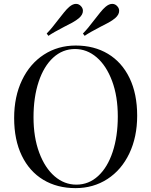

<svg xmlns="http://www.w3.org/2000/svg" viewBox="-20 -957 781 991"><path d="M688 -360Q688 -250 647.5 -165Q607 -80 534.5 -33Q462 14 370 14Q275 14 203.5 -29Q132 -72 92.5 -153.5Q53 -235 53 -348Q53 -458 93.5 -543Q134 -628 206.5 -675Q279 -722 371 -722Q466 -722 537.5 -679Q609 -636 648.5 -554.5Q688 -473 688 -360ZM153 -352Q153 -248 182.5 -169Q212 -90 262 -47Q312 -4 374 -4Q438 -4 486.5 -48.5Q535 -93 561.5 -173Q588 -253 588 -356Q588 -460 558.5 -539Q529 -618 479 -661Q429 -704 367 -704Q303 -704 254.5 -659.5Q206 -615 179.5 -535Q153 -455 153 -352ZM372 -937Q388 -937 399 -924Q408 -914 408 -901Q408 -881 387 -863Q374 -852 353.5 -840.5Q333 -829 312 -819Q254 -789 230 -772L221 -784Q246 -809 282 -857Q296 -875 310.5 -893Q325 -911 338 -922Q356 -937 372 -937ZM559 -937Q575 -937 586 -924Q595 -914 595 -901Q595 -881 574 -863Q561 -852 540.5 -840.5Q520 -829 499 -819Q441 -789 417 -772L408 -784Q433 -809 469 -857Q483 -875 497.5 -893Q512 -911 525 -922Q543 -937 559 -937Z"/></svg>

Font: Playfair Display SC
Style: Regular
Weight: 400
Designer: Claus Eggers Sørensen
Foundry: Claus Eggers Sørensen
Version: Version 1.200; ttfautohint (v1.6)